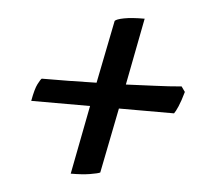

<svg xmlns="http://www.w3.org/2000/svg" viewBox="-40 -532 568 517"><g transform="rotate(5 244.5 -273.5)"><path d="M169 -57 205 -243H46Q52 -276 59 -289.5Q66 -303 69 -305Q141 -305 217 -307L251 -477Q255 -482 275.5 -486Q296 -490 331 -490L296 -309Q337 -311 375 -312.5Q413 -314 446 -317L456 -303Q449 -278 442.5 -263Q436 -248 432 -243H283L248 -67Q242 -64 221 -60.5Q200 -57 169 -57Z"/></g></svg>

Font: Texturina
Style: Bold Italic
Weight: 700
Italic angle: -11°
Designer: Guillermo Torres Carreño
Foundry: Omnibus-Type
Version: Version 1.002; ttfautohint (v1.8.3)